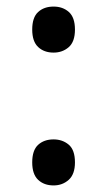

<svg xmlns="http://www.w3.org/2000/svg" viewBox="-20 -554 326 584"><path d="M78 -464Q78 -501 96 -517.5Q114 -534 143 -534Q171 -534 189.5 -517.5Q208 -501 208 -464Q208 -427 189 -410.5Q170 -394 143 -394Q114 -394 96 -411Q78 -428 78 -464ZM78 -60Q78 -97 96 -113.5Q114 -130 143 -130Q170 -130 189 -114Q208 -98 208 -60Q208 -24 189 -7Q170 10 143 10Q114 10 96 -7Q78 -24 78 -60Z"/></svg>

Font: Noto Sans Sinhala SemiCondensed Medium
Style: Regular
Weight: 500
Width: 4
Designer: Jelle Bosma - Monotype Design Team
Foundry: Monotype Imaging Inc.
Version: Version 2.006; ttfautohint (v1.8.4.7-5d5b)